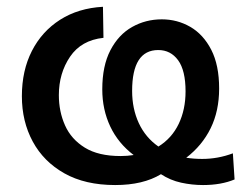

<svg xmlns="http://www.w3.org/2000/svg" viewBox="-20 -534 718 566"><path d="M319.5 11.5Q231 11.5 169.8 -23Q108.5 -57.5 76.5 -116.8Q44.5 -176 44.5 -250.5Q44.5 -326 74 -383.8Q103.5 -441.5 157.2 -475.8Q211 -510 283.5 -514L285 -422.5Q219.5 -415.5 186.5 -366.8Q153.5 -318 153.5 -253.5Q153.5 -205 171.8 -164.2Q190 -123.5 230 -98.8Q270 -74 335.5 -74Q355.5 -74 374 -77Q328.5 -111.5 305 -161.2Q281.5 -211 281.5 -270.5Q281.5 -340 305.5 -386Q329.5 -432 369.5 -454.5Q409.5 -477 457 -477Q502.5 -477 541 -454.8Q579.5 -432.5 602.8 -387.2Q626 -342 626 -273Q626 -207 601 -156Q576 -105 529 -69Q551.5 -65.5 576 -65.5Q622.5 -65.5 666.5 -82L671.5 -5Q632 11.5 578.5 11.5Q546 11.5 514 4.5Q482 -2.5 454.5 -20.5Q402 11.5 319.5 11.5ZM369.5 -266Q369.5 -213.5 389.2 -171Q409 -128.5 447 -102Q486.5 -126.5 506.8 -168.8Q527 -211 527 -264.5Q527 -326.5 505 -356.5Q483 -386.5 446.5 -386.5Q369.5 -386.5 369.5 -266Z"/></svg>

Font: Commissioner Medium
Style: Regular
Weight: 500
Designer: Kostas Bartsokas
Foundry: Kostas Bartsokas
Version: Version 1.000; ttfautohint (v1.8.3)